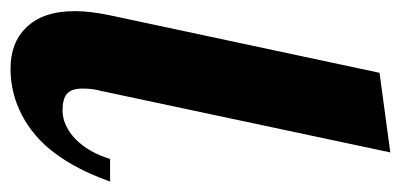

<svg xmlns="http://www.w3.org/2000/svg" viewBox="-222 -526 746 357"><g transform="rotate(90 150.5 -347.0)"><path d="M23.4 -22.5Q-7.8 -53.7 -7.8 -113.8Q-7.8 -142.1 0 -179.2L106.9 -680.2L254.9 -700.2L140.1 -160.2Q136.2 -147.5 136.2 -127.9Q136.2 -107.4 145.8 -99.1Q155.3 -90.8 176.8 -90.8Q191.4 -90.8 205.3 -97.4Q219.2 -104 231 -115.7Q254.9 -139.6 267.1 -179.2H309.1Q282.2 -103.5 241.7 -58.6Q207.5 -22 164.6 -5.9Q133.3 5.9 99.1 5.9Q51.3 5.9 23.4 -22.5Z"/></g></svg>

Font: Pattaya
Style: Regular
Weight: 400
Designer: Pablo Impallari / Thai characters Designed by Thanarat Vachiruckul and Suppakit Chalermlarp
Foundry: Pablo Impallari
Version: Version 2.000